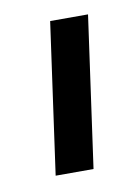

<svg xmlns="http://www.w3.org/2000/svg" viewBox="-45 -733 226 327"><g transform="rotate(-10 68.0 -569.5)"><path d="M26.5 -439 63 -700H128.5L92 -439Z"/></g></svg>

Font: Urbanist Medium
Style: Italic
Weight: 500
Italic angle: -8°
Designer: Corey Hu
Foundry: Corey Hu
Version: Version 1.330; ttfautohint (v1.8.4.7-5d5b)